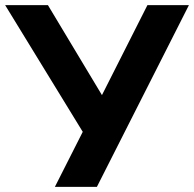

<svg xmlns="http://www.w3.org/2000/svg" viewBox="-40 -725 753 745"><path d="M173 0 294 -239 293 -194 -20 -705H146L367 -337H346L532 -705H693L336 0Z"/></svg>

Font: Nunito Sans 11pt ExtraBold
Style: Regular
Weight: 800
Version: Version 3.101;gftools[0.9.27]